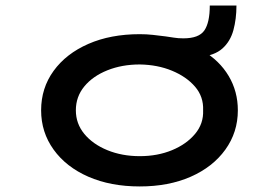

<svg xmlns="http://www.w3.org/2000/svg" viewBox="-20 -661 1004 691"><path d="M483 10Q378 10 298 -25Q218 -60 173 -122.5Q128 -185 128 -264Q128 -344 173 -406Q218 -468 298 -503Q378 -538 483 -538Q507 -538 530 -535.5Q553 -533 576 -530Q591 -528 606 -525.5Q621 -523 640 -523Q696 -523 715.5 -551.5Q735 -580 735 -641H831Q831 -593 820 -552.5Q809 -512 780.5 -486.5Q752 -461 699 -456L709 -479Q770 -443 803 -387.5Q836 -332 836 -264Q836 -185 791 -122.5Q746 -60 666.5 -25Q587 10 483 10ZM483 -99Q547 -99 599 -120.5Q651 -142 682 -179Q713 -216 711 -264Q713 -313 682 -349Q651 -385 599 -406.5Q547 -428 483 -429Q419 -429 366.5 -408Q314 -387 283.5 -350Q253 -313 253 -264Q253 -216 283.5 -179Q314 -142 366.5 -120.5Q419 -99 483 -99Z"/></svg>

Font: Lexend Zetta Medium
Style: Regular
Weight: 500
Designer: Bonnie Shaver-Troup, Thomas Jockin
Foundry: Lexend
Version: Version 1.007